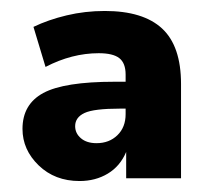

<svg xmlns="http://www.w3.org/2000/svg" viewBox="-20 -737 379 350"><path d="M310 -584V-412H210V-460Q199 -434 176.5 -420.5Q154 -407 125 -407Q80 -407 50.5 -435.5Q21 -464 21 -502Q21 -547 59 -567.5Q97 -588 189 -588H209V-601Q209 -622 197.5 -631Q186 -640 160 -640Q111 -640 63 -615L41 -688Q68 -701 101.5 -709Q135 -717 171 -717Q241 -717 275.5 -685Q310 -653 310 -584ZM209 -529V-539H199Q151 -539 134 -531Q117 -523 117 -507Q117 -494 127.5 -485Q138 -476 156 -476Q179 -476 194 -490.5Q209 -505 209 -529Z"/></svg>

Font: Muli
Style: Bold
Weight: 700
Designer: Vernon Adams
Foundry: Vernon Adams
Version: Version 2.001